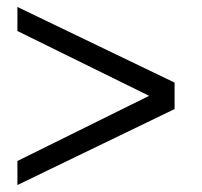

<svg xmlns="http://www.w3.org/2000/svg" viewBox="-20 -654 581 551"><path d="M30 -634 481 -417V-341L30 -123V-192L408 -379L30 -565Z"/></svg>

Font: Kelly Slab
Style: Regular
Weight: 400
Designer: Denis Masharov
Foundry: Denis Masharov
Version: Version 1.001